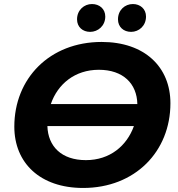

<svg xmlns="http://www.w3.org/2000/svg" viewBox="-20 -920 884 952"><path d="M427 -762C466 -762 502 -792 502 -838C502 -876 473 -900 436 -900C397 -900 362 -870 362 -824C362 -786 390 -762 427 -762ZM630 -762C669 -762 704 -792 704 -838C704 -876 675 -900 639 -900C599 -900 565 -870 565 -824C565 -786 593 -762 630 -762ZM484 -712C226 -712 51 -531 51 -292C51 -112 179 12 392 12C650 12 825 -169 825 -408C825 -588 697 -712 484 -712ZM470 -574C591 -574 659 -505 661 -404H232C266 -503 351 -574 470 -574ZM406 -126C285 -126 218 -194 215 -295H644C609 -197 525 -126 406 -126Z"/></svg>

Font: AWKNG-Font
Style: Bold Italic
Weight: 700
Italic angle: -11.3°
Designer: Awakening Church
Foundry: Awakening Church
Version: Version 1.700;PS 001.700;hotconv 1.0.88;makeotf.lib2.5.64775